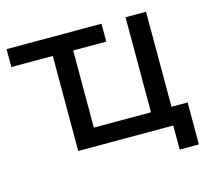

<svg xmlns="http://www.w3.org/2000/svg" viewBox="-95 -643 960 870"><g transform="rotate(-15 385.5 -208.5)"><path d="M4.9 -445.8V-529.8H450.2V-445.8H294.9V-84H563V-529.8H659.2V-84H734.9V112.8H645V0H199.2V-445.8Z"/></g></svg>

Font: Montserrat Medium
Style: Regular
Weight: 500
Designer: Julieta Ulanovsky
Foundry: Julieta Ulanovsky
Version: Version 7.200